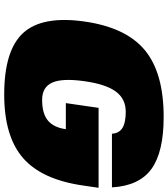

<svg xmlns="http://www.w3.org/2000/svg" viewBox="36 -796 780 891"><g transform="rotate(90 425.5 -350.0)"><path d="M458 -266 480 -418H851L841 -350Q814 -156 713.5 -68Q613 20 418 20Q213 20 132.5 -68Q52 -156 79 -350Q106 -544 211.5 -632Q317 -720 522 -720Q686 -720 764 -663Q842 -606 849 -480H600Q598 -513 573.5 -528.5Q549 -544 498 -544Q438 -544 404 -497.5Q370 -451 356 -350Q342 -249 363 -202.5Q384 -156 443 -156Q506 -156 538.5 -182.5Q571 -209 579 -266Z"/></g></svg>

Font: Fivo Sans Modern ExtBlk
Style: Regular
Weight: 900
Designer: Alexander Slobzheninov
Foundry: Alexander Slobzheninov
Version: 1.0